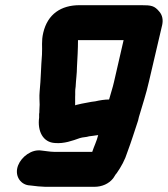

<svg xmlns="http://www.w3.org/2000/svg" viewBox="-20 -545 648 741"><path d="M401 -161C384 -161 365 -158 348 -154L333 -152C332 -152 326 -151 317 -149C304 -147 286 -143 274 -140C273 -139 272 -139 270 -139V-148V-170C271 -186 269 -193 272 -211C273 -236 277 -261 277 -286C279 -321 281 -357 281 -390H457L420 -229C415 -206 407 -184 401 -161ZM555 -231 606 -449C610 -468 607 -486 595 -500C576 -523 564 -525 525 -525H287C216 -525 164 -491 147 -419C139 -385 144 -366 142 -334C138 -287 138 -241 133 -192C131 -170 133 -158 133 -141L132 -119C132 -113 132 -108 131 -105V-91C124 -40 145 5 193 7C227 10 260 -2 288 -12C300 -16 312 -15 324 -19L340 -21C344 -22 349 -22 354 -23C355 -23 357 -23 359 -24C354 -2 342 22 336 41H188C173 41 153 37 140 36C102 30 63 60 50 93C35 131 57 165 89 170L99 171C110 173 144 176 155 176H344C374 176 400 164 416 144C419 141 428 124 430 124C448 98 462 73 472 41C487 1 499 -38 513 -80L516 -93C530 -141 544 -182 555 -231Z"/></svg>

Font: Electronic
Style: UltThkIt
Weight: 900
Version: Version 1.011